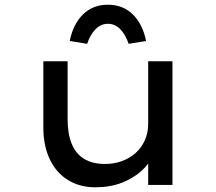

<svg xmlns="http://www.w3.org/2000/svg" viewBox="-20 -785 916 815"><path d="M384 10Q319 10 269 -20.5Q219 -51 191.5 -108.5Q164 -166 164 -244V-525H267V-279Q267 -218 284 -175.5Q301 -133 336.5 -111Q372 -89 426 -89Q464 -89 497 -101Q530 -113 555 -135Q580 -157 594.5 -189Q609 -221 609 -259V-525H712V0H609V-110L627 -122Q614 -90 580.5 -59.5Q547 -29 497.5 -9.5Q448 10 384 10ZM350 -599 276 -611Q290 -682 332 -723.5Q374 -765 438 -765Q502 -765 544 -723.5Q586 -682 600 -611L526 -599Q513 -638 490.5 -661Q468 -684 438 -684Q408 -684 385.5 -661Q363 -638 350 -599Z"/></svg>

Font: Lexend Peta
Style: Regular
Weight: 400
Designer: Bonnie Shaver-Troup, Thomas Jockin
Foundry: Lexend
Version: Version 1.007